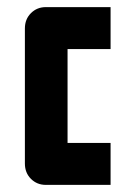

<svg xmlns="http://www.w3.org/2000/svg" viewBox="-20 -520 381 540"><path d="M109 0Q84 0 67 -17Q50 -34 50 -60V-440Q50 -466 67 -483Q84 -500 109 -500H291V-382H170V-118H291V0H109Z"/></svg>

Font: Tschichold
Style: Bold
Weight: 700
Designer: Peter Wiegel
Foundry: Peter Wiegel
Version: Version 1.000; ttfautohint (v1.3)